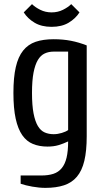

<svg xmlns="http://www.w3.org/2000/svg" viewBox="-20 -700 505 930"><path d="M310 -15Q287 -4 263.5 3Q240 10 210 10Q171 10 140 -2.5Q109 -15 88 -45Q67 -75 56 -125Q45 -175 45 -250Q45 -325 56.5 -375Q68 -425 92 -455Q116 -485 152.5 -497.5Q189 -510 240 -510Q285 -510 323.5 -502.5Q362 -495 400 -480V-40Q400 31 388.5 79Q377 127 352.5 156Q328 185 290 197.5Q252 210 200 210Q170 210 136.5 204Q103 198 80 190V150H180Q214 150 238.5 142Q263 134 279 114.5Q295 95 302.5 63.5Q310 32 310 -15ZM310 -450H240Q216 -450 196.5 -441Q177 -432 163.5 -409.5Q150 -387 142.5 -348.5Q135 -310 135 -250Q135 -190 142.5 -151Q150 -112 163.5 -89.5Q177 -67 196.5 -58.5Q216 -50 240 -50Q259 -50 279 -56Q299 -62 310 -70ZM230 -640Q260 -640 285 -652.5Q310 -665 325 -680L365 -640Q346 -610 312.5 -590Q279 -570 230 -570Q181 -570 147.5 -590Q114 -610 95 -640L135 -680Q150 -665 175 -652.5Q200 -640 230 -640Z"/></svg>

Font: Cuprum
Style: Regular
Weight: 400
Designer: Jovanny Lemonad
Foundry: Jovanny Lemonad
Version: Version 1.002